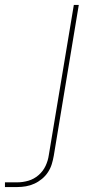

<svg xmlns="http://www.w3.org/2000/svg" viewBox="-128 -540 448 775"><path d="M-108 215V196H-58Q-36 196 -13.5 189.5Q9 183 27.5 167Q46 151 56 129.5Q66 108 69 86L170 -520H190L89 89Q86 106 81 122.5Q76 139 66 154.5Q56 170 41.5 182Q27 194 10.5 201.5Q-6 209 -23.5 212Q-41 215 -58 215Z"/></svg>

Font: Iosevka Aile Thin
Style: Italic
Weight: 100
Italic angle: -9°
Designer: Belleve Invis
Foundry: Belleve Invis
Version: Version 31.1.0; ttfautohint (v1.8.4)